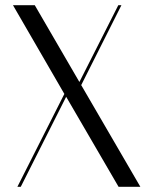

<svg xmlns="http://www.w3.org/2000/svg" viewBox="-20 -720 591 740"><path d="M60 0 235 -347 437 0H521L293 -392L448 -700H436L286 -404L114 -700H30L228 -358L47 0Z"/></svg>

Font: Italiana
Style: Regular
Weight: 400
Designer: Santiago Orozco
Foundry: Santiago Orozco
Version: Version 1.000;PS 001.001;hotconv 1.0.56